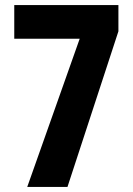

<svg xmlns="http://www.w3.org/2000/svg" viewBox="-20 -734 521 754"><path d="M87 0 293 -582H36V-714H445V-611L245 0Z"/></svg>

Font: Noto Sans Khmer ExtraCondensed ExtraBold
Style: Regular
Weight: 800
Width: 2
Designer: Danh Hong and the Monotype Design Team
Foundry: Monotype Imaging Inc.
Version: Version 2.004